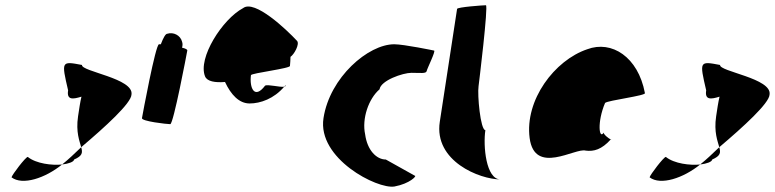

<svg xmlns="http://www.w3.org/2000/svg" viewBox="-20 -723 2958 733"><path d="M24 -46C66 -14 153 -43 217 -95C179 -91 118 -98 86 -124C78 -124 26 -56 24 -46ZM240 -378C234 -340 259 -344 291 -354C286 -333 282 -306 278 -279C269 -218 284 -184 290 -161C382 -239 481 -329 482 -362C492 -424 289 -450 293 -475C214 -490 214 -490 240 -378ZM217 -95C242 -98 262 -105 263 -114C295 -128 296 -140 290 -161C265 -137 241 -114 217 -95Z M522 -272C520 -260 617 -249 630 -249C642 -249 693 -518 695 -530C696 -534 688 -538 675 -541C677 -548 678 -556 675 -564C669 -588 642 -602 618 -594C612 -594 603 -578 594 -554H587C574 -554 524 -284 522 -272Z M763 -431C771 -412 801 -407 839 -410C862 -361 893 -328 933 -328C974 -328 1026 -346 1065 -392C1049 -389 1003 -402 992 -396C951 -342 932 -388 938 -436C939 -444 1093 -462 1087 -472C1088 -484 1089 -495 1089 -506C1103 -515 1125 -555 1114 -567C1074 -610 952 -726 908 -692C829 -650 734 -501 763 -431ZM1065 -392C1069 -393 1071 -394 1070 -398C1069 -396 1066 -394 1065 -392Z M1215 -272C1191 -118 1420 0 1486 -11C1545 -22 1572 -52 1564 -52L1453 -114C1417 -114 1382 -150 1374 -210C1361 -270 1387 -346 1429 -382C1434 -416 1518 -445 1551 -445C1585 -445 1607 -441 1609 -452C1611 -462 1645 -530 1637 -530C1637 -530 1522 -554 1485 -554C1386 -554 1239 -428 1215 -272Z M1659 -258C1636 -108 1811 -38 1891 -38C1835 -38 1824 -167 1833 -226C1814 -227 1802 -361 1807 -394C1808 -401 1845 -703 1835 -703C1825 -703 1726 -696 1725 -689Z M2002 -196C2021 -52 2177 -160 2216 -148C2247 -144 2277 -152 2312 -191C2304 -193 2282 -212 2285 -217C2267 -188 2259 -257 2290 -330C2300 -340 2450 -358 2442 -368C2416 -506 2315 -570 2222 -535C2097 -493 1983 -341 2002 -196ZM2285 -217V-218ZM2313 -192 2312 -191C2314 -191 2314 -191 2313 -190Z M2460 -46C2502 -14 2589 -43 2653 -95C2615 -91 2554 -98 2522 -124C2514 -124 2462 -56 2460 -46ZM2676 -378C2670 -340 2695 -344 2727 -354C2722 -333 2718 -306 2714 -279C2705 -218 2720 -184 2726 -161C2818 -239 2917 -329 2918 -362C2928 -424 2725 -450 2729 -475C2650 -490 2650 -490 2676 -378ZM2653 -95C2678 -98 2698 -105 2699 -114C2731 -128 2732 -140 2726 -161C2701 -137 2677 -114 2653 -95Z"/></svg>

Font: Ampere
Style: SCSuCndIta
Weight: 400
Version: Version 1